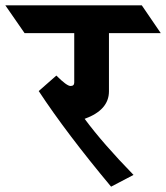

<svg xmlns="http://www.w3.org/2000/svg" viewBox="-112 -695 622 719"><path d="M296 -571V-353Q296 -283 205 -250Q273 -158 388 -40L304 4Q137 -196 33 -354L99 -412Q138 -373 152 -373Q166 -373 166 -386V-571H-20L-92 -675H419L490 -571Z"/></svg>

Font: Halant
Style: Bold
Weight: 700
Designer: Hitesh Malaviya (Devanagari), Satya Rajpurohit (Latin)
Foundry: Indian Type Foundry
Version: Version 1.101;PS 1.0;hotconv 1.0.78;makeotf.lib2.5.61930; tt